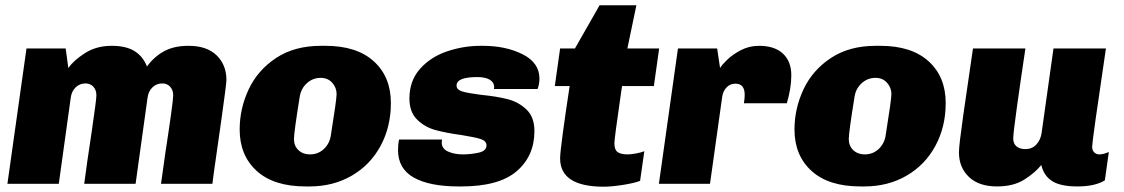

<svg xmlns="http://www.w3.org/2000/svg" viewBox="-20 -694 4244 725"><path d="M535 -443Q562 -480 599.5 -500.5Q637 -521 692 -521Q761 -521 798 -485Q835 -449 835 -392Q835 -377 815 -235.5Q795 -94 788 -46L782 0H588Q593 -32 604 -114Q634 -310 634 -334Q634 -354 622.5 -366.5Q611 -379 593 -379Q571 -379 555.5 -364Q540 -349 537 -324L492 0H298Q307 -70 327 -202Q344 -318 344 -334Q344 -354 332.5 -366.5Q321 -379 303 -379Q281 -379 265.5 -364Q250 -349 247 -324L202 0H8L80 -511H228L238 -437Q258 -466 301 -493.5Q344 -521 402 -521Q456 -521 488 -501Q520 -481 535 -443Z M1456 -305Q1456 -215 1417 -143Q1378 -71 1308 -30.5Q1238 10 1149 10H1134Q1014 10 949.5 -48.5Q885 -107 885 -205Q885 -284 919 -356.5Q953 -429 1022.5 -475Q1092 -521 1192 -521H1209Q1327 -521 1391.5 -462.5Q1456 -404 1456 -305ZM1112 -330Q1090 -194 1090 -169Q1090 -143 1107 -127Q1124 -111 1150 -111Q1181 -111 1202.5 -131Q1224 -151 1229 -181Q1251 -318 1251 -339Q1251 -363 1234.5 -381.5Q1218 -400 1191 -400Q1161 -400 1139 -380Q1117 -360 1112 -330Z M2017 -397Q2017 -377 2010 -358H1845Q1846 -361 1846 -367Q1845 -384 1828.5 -393.5Q1812 -403 1782 -403Q1704 -403 1704 -371Q1704 -355 1726 -348.5Q1748 -342 1796 -336Q1856 -330 1897 -319.5Q1938 -309 1968 -280.5Q1998 -252 1998 -199Q1998 -105 1931 -47.5Q1864 10 1722 10H1712Q1602 10 1542.5 -23.5Q1483 -57 1483 -127Q1483 -151 1487 -167H1649Q1648 -162 1648 -156Q1648 -132 1672.5 -121.5Q1697 -111 1727 -111Q1758 -111 1787.5 -117.5Q1817 -124 1817 -145Q1817 -162 1795 -169Q1773 -176 1723 -184Q1664 -192 1624 -203Q1584 -214 1555 -242.5Q1526 -271 1526 -322Q1526 -389 1566 -434Q1606 -479 1668 -500Q1730 -521 1795 -521H1803Q1890 -521 1953.5 -489Q2017 -457 2017 -397Z M2383 -674 2349 -511H2469L2449 -369H2329L2325 -343Q2300 -170 2300 -154Q2300 -128 2312.5 -119.5Q2325 -111 2350 -111Q2362 -111 2381.5 -114.5Q2401 -118 2413 -123L2397 -11Q2373 -2 2330.5 4.5Q2288 11 2260 11Q2095 11 2095 -96Q2095 -116 2105.5 -193.5Q2116 -271 2131 -369H2075L2095 -511H2151L2244 -674Z M2968 -410Q2968 -361 2951 -304H2789Q2792 -322 2792 -336Q2792 -378 2757 -378Q2737 -378 2723.5 -364Q2710 -350 2707 -328L2661 0H2468L2540 -511H2688L2699 -437Q2705 -448 2725.5 -468Q2746 -488 2777.5 -504.5Q2809 -521 2846 -521Q2905 -521 2936.5 -491.5Q2968 -462 2968 -410Z M3551 -305Q3551 -215 3512 -143Q3473 -71 3403 -30.5Q3333 10 3244 10H3229Q3109 10 3044.5 -48.5Q2980 -107 2980 -205Q2980 -284 3014 -356.5Q3048 -429 3117.5 -475Q3187 -521 3287 -521H3304Q3422 -521 3486.5 -462.5Q3551 -404 3551 -305ZM3207 -330Q3185 -194 3185 -169Q3185 -143 3202 -127Q3219 -111 3245 -111Q3276 -111 3297.5 -131Q3319 -151 3324 -181Q3346 -318 3346 -339Q3346 -363 3329.5 -381.5Q3313 -400 3286 -400Q3256 -400 3234 -380Q3212 -360 3207 -330Z M3806 -171Q3806 -152 3818 -141.5Q3830 -131 3852 -131Q3877 -131 3893 -148Q3909 -165 3913 -191L3958 -511H4156Q4104 -161 4104 -140Q4104 -126 4112 -118.5Q4120 -111 4131 -111Q4146 -111 4167 -120L4152 -13Q4115 10 4048 10Q3984 10 3952.5 -10.5Q3921 -31 3912 -71Q3889 -42 3848 -16Q3807 10 3745 10Q3676 10 3638.5 -26Q3601 -62 3601 -119Q3601 -144 3617.5 -260Q3634 -376 3654 -511H3852Q3834 -391 3820 -290.5Q3806 -190 3806 -171Z"/></svg>

Font: Chivo Black Italic
Style: Regular
Weight: 900
Italic angle: -8.05°
Designer: Hector Gatti
Foundry: Omnibus-Type
Version: Version 1.007